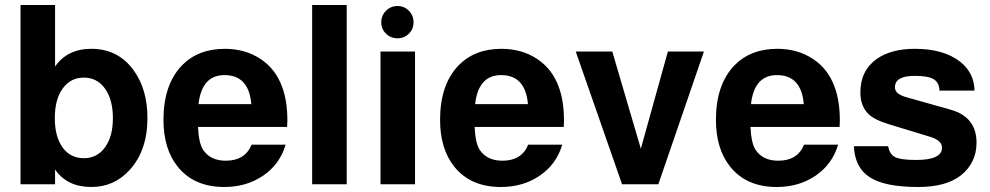

<svg xmlns="http://www.w3.org/2000/svg" viewBox="-20 -736 3956 767"><path d="M62 -716H200V-470Q249 -541 345 -541Q452 -541 514 -455Q569 -379 569 -265Q569 -135 498 -57Q436 11 345 11Q248 11 200 -59V0H62ZM315 -426Q262 -426 230.5 -382.5Q199 -339 199 -264Q199 -190 230 -147Q261 -104 315 -104Q368 -104 399.5 -147.5Q431 -191 431 -264Q431 -338 399.5 -382Q368 -426 315 -426Z M1127 -229H771Q774 -165 791 -138Q820 -94 882 -94Q959 -94 985 -158H1121Q1098 -80 1031.5 -34.5Q965 11 876 11Q755 11 690 -70Q633 -141 633 -257Q633 -398 707 -475Q772 -541 878 -541Q959 -541 1020 -501Q1081 -461 1107 -389Q1128 -333 1128 -254Q1128 -244 1127 -229ZM984 -320Q974 -436 877 -436Q786 -436 773 -320Z M1365 -716V0H1227V-716Z M1638 -530V0H1500V-530ZM1568 -712Q1595 -712 1613.5 -693Q1632 -674 1632 -647Q1632 -620 1613.5 -601.5Q1595 -583 1568 -583Q1541 -583 1522 -601.5Q1503 -620 1503 -647Q1503 -674 1522 -693Q1541 -712 1568 -712Z M2232 -229H1876Q1879 -165 1896 -138Q1925 -94 1987 -94Q2064 -94 2090 -158H2226Q2203 -80 2136.5 -34.5Q2070 11 1981 11Q1860 11 1795 -70Q1738 -141 1738 -257Q1738 -398 1812 -475Q1877 -541 1983 -541Q2064 -541 2125 -501Q2186 -461 2212 -389Q2233 -333 2233 -254Q2233 -244 2232 -229ZM2089 -320Q2079 -436 1982 -436Q1891 -436 1878 -320Z M2610 0H2465L2280 -530H2426L2540 -142L2648 -530H2792Z M3334 -229H2978Q2981 -165 2998 -138Q3027 -94 3089 -94Q3166 -94 3192 -158H3328Q3305 -80 3238.5 -34.5Q3172 11 3083 11Q2962 11 2897 -70Q2840 -141 2840 -257Q2840 -398 2914 -475Q2979 -541 3085 -541Q3166 -541 3227 -501Q3288 -461 3314 -389Q3335 -333 3335 -254Q3335 -244 3334 -229ZM3191 -320Q3181 -436 3084 -436Q2993 -436 2980 -320Z M3873 -374H3733Q3732 -406 3710 -419.5Q3688 -433 3634 -433Q3555 -433 3555 -387Q3555 -360 3603 -347L3777 -298Q3881 -269 3881 -166Q3881 -85 3818 -35Q3759 11 3648 11Q3512 11 3453 -29Q3395 -67 3391 -152H3528Q3534 -119 3556.5 -108Q3579 -97 3640 -97Q3743 -97 3743 -146Q3743 -175 3697 -189L3533 -239Q3470 -258 3447 -283Q3417 -314 3417 -367Q3417 -454 3483 -501Q3541 -541 3635 -541Q3749 -541 3815 -490Q3872 -445 3873 -374Z"/></svg>

Font: Almarai Bold
Style: Regular
Weight: 700
Designer: Boutros International 2019
Foundry: Created by Boutros International 2019
Version: Version 1.10